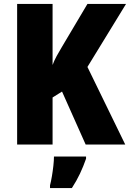

<svg xmlns="http://www.w3.org/2000/svg" viewBox="-20 -734 660 975"><path d="M616 0H415L295 -269L247 -239V0H67V-714H247V-404Q255 -426 267.5 -449Q280 -472 294 -495L424 -714H620L424 -394ZM417 72Q403 112 386 148Q369 184 345 221H234V207Q239 188 243.5 161.5Q248 135 251 108Q254 81 254 61H417Z"/></svg>

Font: Noto Sans Oriya Cond Blk
Style: Regular
Weight: 900
Width: 3
Designer: Amélie Bonet and Sol Matas
Foundry: Google LLC
Version: Version 2.006; ttfautohint (v1.8.4.7-5d5b)